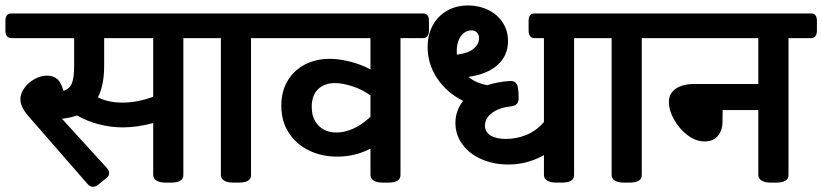

<svg xmlns="http://www.w3.org/2000/svg" viewBox="-51 -680 3062 715"><path d="M738.3 -602.5V-565.9Q738.3 -553.2 732.4 -545.7Q726.6 -538.1 716.3 -538.1H631.8V-28.3Q631.8 0 586.9 0H565.4Q543.5 0 531.5 -7.6Q519.5 -15.1 519.5 -28.3V-221.7Q459 -205.6 405.8 -205.6Q361.8 -205.6 317.6 -217Q273.4 -228.5 235.8 -250Q209 -240.7 179.7 -237.8L347.2 -54.2Q355.5 -44.4 355.5 -35.6Q355.5 -24.4 343.3 -15.1L313.5 8.8Q304.7 15.6 294.9 15.6Q284.2 15.6 274.4 4.4L54.7 -247.6Q24.9 -282.2 24.9 -310.1Q24.9 -332 39.8 -352.5Q54.7 -373 77.9 -385.7Q101.1 -398.4 125 -398.4Q147 -398.4 162.1 -385.7Q177.2 -373 185.1 -341.8Q208 -348.6 216.6 -369.4Q225.1 -390.1 225.1 -435.1V-538.1H-8.8Q-19.5 -538.1 -25.1 -545.4Q-30.8 -552.7 -30.8 -565.9V-602.5Q-30.8 -629.9 -8.8 -629.9H716.3Q726.6 -629.9 732.4 -622.8Q738.3 -615.7 738.3 -602.5ZM519.5 -538.1H336.9V-435.1Q336.9 -362.8 313.5 -317.4Q352.1 -297.9 405.8 -297.9Q460.9 -297.9 519.5 -319.8Z M989.7 -602.5V-565.9Q989.7 -553.2 984.1 -545.7Q978.5 -538.1 968.3 -538.1H883.8V-28.3Q883.8 0 838.9 0H817.4Q795.4 0 783.4 -7.6Q771.5 -15.1 771.5 -28.3V-538.1H698.7Q688 -538.1 682.4 -545.4Q676.8 -552.7 676.8 -565.9V-602.5Q676.8 -629.9 698.7 -629.9H968.3Q978.5 -629.9 984.1 -622.8Q989.7 -615.7 989.7 -602.5Z M1546.4 -602.5V-565.9Q1546.4 -552.7 1540.8 -545.4Q1535.2 -538.1 1524.9 -538.1H1440.4V-28.3Q1440.4 0 1395.5 0H1374Q1352.1 0 1340.3 -7.6Q1328.6 -15.1 1328.6 -28.3V-126.5Q1271 -96.7 1204.6 -96.7Q1147.5 -96.7 1100.1 -119.4Q1052.7 -142.1 1024.7 -185.1Q996.6 -228 996.6 -286.6Q996.6 -339.4 1020 -378.9Q1043.5 -418.5 1084.5 -439.7Q1125.5 -460.9 1176.3 -460.9Q1210.9 -460.9 1251.5 -450.9Q1292 -440.9 1328.6 -421.4V-538.1H950.2Q939.5 -538.1 933.8 -545.4Q928.2 -552.7 928.2 -565.9V-602.5Q928.2 -629.9 950.2 -629.9H1524.9Q1535.6 -629.9 1541 -622.8Q1546.4 -615.7 1546.4 -602.5ZM1328.6 -245.1V-324.7Q1296.4 -347.7 1260 -359.1Q1223.6 -370.6 1196.3 -370.6Q1157.2 -370.6 1133.5 -347.9Q1109.9 -325.2 1109.9 -282.2Q1109.9 -237.8 1135.3 -212.2Q1160.6 -186.5 1202.1 -186.5Q1231.9 -186.5 1264.4 -200.9Q1296.9 -215.3 1328.6 -245.1Z M2192.9 -602.5V-565.9Q2192.9 -553.2 2187.3 -545.7Q2181.6 -538.1 2171.4 -538.1H2086.9V-28.3Q2086.9 0 2042 0H2020.5Q1998.5 0 1986.6 -7.6Q1974.6 -15.1 1974.6 -28.3V-102.5Q1913.1 -67.4 1842.3 -67.4Q1786.6 -67.4 1741.5 -87.4Q1696.3 -107.4 1670.7 -142.8Q1645 -178.2 1645 -222.2Q1645 -268.6 1673.8 -304.2Q1611.8 -335.4 1576.7 -388.7Q1541.5 -441.9 1541.5 -504.4Q1541.5 -550.3 1560.5 -585.4Q1579.6 -620.6 1613.8 -640.1Q1647.9 -659.7 1692.4 -659.7Q1732.9 -659.7 1767.1 -643.1Q1801.3 -626.5 1821 -596.2Q1840.8 -565.9 1840.8 -527.3Q1840.8 -473.1 1802.5 -438.5Q1764.2 -403.8 1693.4 -393.6Q1721.2 -370.6 1763.7 -362.8Q1802.7 -375.5 1848.1 -378.4Q1874 -379.9 1877.9 -352.5Q1880.4 -336.9 1880.4 -313.5Q1880.4 -287.6 1853.5 -284.2Q1809.1 -279.8 1782 -260Q1754.9 -240.2 1754.9 -212.4Q1754.9 -189 1775.4 -175.8Q1795.9 -162.6 1833.5 -162.6Q1872.1 -162.6 1908.9 -177.5Q1945.8 -192.4 1974.6 -225.6V-538.1H1939.5Q1928.7 -538.1 1923.1 -545.4Q1917.5 -552.7 1917.5 -565.9V-602.5Q1917.5 -629.9 1939.5 -629.9H2171.4Q2181.6 -629.9 2187.3 -622.8Q2192.9 -615.7 2192.9 -602.5ZM1649.9 -489.7Q1649.9 -481 1650.4 -476.6Q1690.4 -481 1711.7 -497.8Q1732.9 -514.6 1732.9 -537.6Q1732.9 -551.3 1725.1 -559.1Q1717.3 -566.9 1704.1 -566.9Q1690.9 -566.9 1678.5 -558.6Q1666 -550.3 1658 -532.7Q1649.9 -515.1 1649.9 -489.7Z M2444.8 -602.5V-565.9Q2444.8 -553.2 2439.2 -545.7Q2433.6 -538.1 2423.3 -538.1H2338.9V-28.3Q2338.9 0 2293.9 0H2272.5Q2250.5 0 2238.5 -7.6Q2226.6 -15.1 2226.6 -28.3V-538.1H2153.8Q2143.1 -538.1 2137.5 -545.4Q2131.8 -552.7 2131.8 -565.9V-602.5Q2131.8 -629.9 2153.8 -629.9H2423.3Q2433.6 -629.9 2439.2 -622.8Q2444.8 -615.7 2444.8 -602.5Z M2991.2 -602.5V-565.9Q2991.2 -552.7 2985.6 -545.4Q2980 -538.1 2969.7 -538.1H2885.3V-28.3Q2885.3 0 2840.3 0H2818.8Q2796.9 0 2784.9 -7.6Q2772.9 -15.1 2772.9 -28.3V-270H2640.1L2639.6 -226.6Q2639.6 -194.8 2622.3 -174.1Q2605 -153.3 2573.2 -153.3Q2539.6 -153.3 2508.8 -177Q2478 -200.7 2459 -235.1Q2439.9 -269.5 2439.9 -298.8Q2439.9 -333 2466.1 -350.1Q2492.2 -367.2 2534.7 -367.2H2772.9V-538.1H2405.3Q2394.5 -538.1 2388.9 -545.4Q2383.3 -552.7 2383.3 -565.9V-602.5Q2383.3 -629.9 2405.3 -629.9H2969.7Q2980.5 -629.9 2985.8 -622.8Q2991.2 -615.7 2991.2 -602.5Z"/></svg>

Font: Jaldi
Style: Bold
Weight: 400
Designer: Pablo Cosgaya and Nicolas Silva
Foundry: Omnibus-Type
Version: Version 1.007